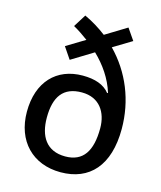

<svg xmlns="http://www.w3.org/2000/svg" viewBox="-115 -849 793 943"><g transform="rotate(15 281.5 -377.5)"><path d="M282 10C429 10 518 -87 518 -273C518 -417 464 -549 367 -648L461 -705L421 -763L313 -697C279 -723 242 -746 201 -765L161 -701C188 -686 213 -669 237 -651L143 -594L183 -535L294 -603C345 -554 386 -495 407 -427L403 -425C375 -461 328 -477 266 -477C133 -477 46 -387 46 -235C46 -86 140 10 282 10ZM284 -71C188 -71 148 -138 148 -232C148 -339 189 -396 283 -396C373 -396 415 -330 415 -249C415 -133 375 -71 284 -71Z"/></g></svg>

Font: Noto Sans Mono SemiCondensed Medium
Style: Regular
Weight: 500
Width: 4
Designer: Monotype Design Team
Foundry: Monotype Imaging Inc.
Version: Version 2.014